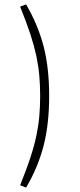

<svg xmlns="http://www.w3.org/2000/svg" viewBox="-20 -761 362 872"><path d="M71.4 -731C90 -684.3 105.7 -642.9 117.6 -606.7C129.5 -570 138.6 -536.7 145.2 -506.2C151.4 -475.2 156.2 -445.7 158.6 -416.7C161 -387.6 162.4 -357.1 162.4 -325.2C162.4 -293.3 161 -263.3 158.6 -234.3C156.2 -205.2 151.4 -175.2 145.2 -144.8C138.6 -113.8 129.5 -80.5 117.6 -44.3C105.7 -7.6 90 33.8 71.4 80.5L98.6 91C135.2 28.6 161.9 -35.7 178.6 -101.4C195.2 -167.1 203.3 -241.9 203.3 -325.2C203.3 -408.6 195.2 -483.3 178.6 -548.6C161.9 -613.8 135.2 -677.6 98.6 -741Z"/></svg>

Font: Pinar Light
Style: Regular
Weight: 300
Designer: Amin Abedi
Version: Version 2.00;September 9, 2021;FontCreator 13.0.0.2683 64-bi